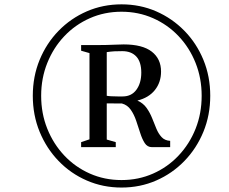

<svg xmlns="http://www.w3.org/2000/svg" viewBox="-20 -925 1056 884"><path d="M131 -484Q131 -573 162.5 -649.5Q194 -726 249.8 -783.2Q305.5 -840.5 379.8 -872.8Q454 -905 539.5 -905Q625 -905 699 -872.8Q773 -840.5 829 -783.2Q885 -726 916.5 -649.5Q948 -573 948 -484Q948 -395 916.5 -318.2Q885 -241.5 829 -183.8Q773 -126 699 -93.8Q625 -61.5 539.5 -61.5Q454 -61.5 379.8 -93.8Q305.5 -126 249.8 -183.8Q194 -241.5 162.5 -318.2Q131 -395 131 -484ZM169.5 -484Q169.5 -402.5 197.8 -332.2Q226 -262 276.2 -208.8Q326.5 -155.5 393.8 -125.8Q461 -96 539.5 -96Q617.5 -96 684.8 -125.8Q752 -155.5 802.2 -208.8Q852.5 -262 880.5 -332.2Q908.5 -402.5 908.5 -484Q908.5 -565 880.5 -635.2Q852.5 -705.5 802.2 -758.5Q752 -811.5 684.8 -841.2Q617.5 -871 539.5 -871Q461 -871 393.8 -841.2Q326.5 -811.5 276.2 -758.5Q226 -705.5 197.8 -635.2Q169.5 -565 169.5 -484ZM392 -283.5V-680.5L353.5 -691.5V-717.5H431Q454 -717.5 471.2 -718Q488.5 -718.5 506.2 -719.2Q524 -720 549.5 -720.5Q636 -720.5 678.8 -687.2Q721.5 -654 721.5 -595.5Q721.5 -546 693.2 -510.5Q665 -475 612.5 -462Q639.5 -450 655 -428Q670.5 -406 680.5 -380.8Q690.5 -355.5 700 -332.5Q709.5 -309.5 724 -293.8Q738.5 -278 763.5 -276.5V-247.5H679.5Q658.5 -247.5 646.5 -266Q634.5 -284.5 625.8 -312Q617 -339.5 607.2 -368.5Q597.5 -397.5 582.2 -419.5Q567 -441.5 541.5 -448.5L471.5 -449V-282.5L513 -270.5V-247.5H353.5V-270.5ZM471.5 -484Q478 -482.5 492.2 -481.8Q506.5 -481 521.5 -481Q536.5 -481 545 -481Q585.5 -481 608 -511.8Q630.5 -542.5 630.5 -590.5Q630.5 -640 607.5 -664.8Q584.5 -689.5 543 -689.5Q524 -689.5 507.5 -688.8Q491 -688 471.5 -685Z"/></svg>

Font: Merriweather 120pt
Style: Italic
Weight: 400
Italic angle: -7.8°
Version: Version 2.101